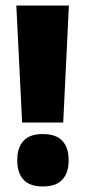

<svg xmlns="http://www.w3.org/2000/svg" viewBox="-20 -659 308 694"><path d="M208.5 -216H60L39 -639H229ZM135 15Q87.5 15 65 -9.5Q42.5 -34 42.5 -77V-82.5Q42.5 -125.5 65 -150Q87.5 -174.5 135 -174.5Q182.5 -174.5 205.2 -150Q228 -125.5 228 -82.5V-77Q228 -34 205.2 -9.5Q182.5 15 135 15Z"/></svg>

Font: Anek Telugu Medium ExtraBold
Style: Regular
Weight: 800
Version: Version 1.003